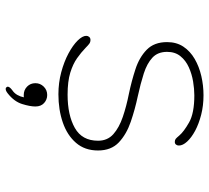

<svg xmlns="http://www.w3.org/2000/svg" viewBox="-50 -478 719 659"><g transform="rotate(90 309.5 -148.5)"><path d="M303.5 10.5Q264 10.5 227.8 0.8Q191.5 -9 163.5 -24Q135.5 -39 119.2 -55.5Q103 -72 103 -85Q103 -91 106.8 -95.2Q110.5 -99.5 117 -99.5Q124.5 -99.5 130 -95.5Q135.5 -91.5 144.5 -82.5Q160 -67.5 179.8 -53.5Q199.5 -39.5 229.5 -30.2Q259.5 -21 305 -21Q375 -21 419 -45.8Q463 -70.5 463 -125.5Q463 -158 440.5 -178Q418 -198 381.2 -210.5Q344.5 -223 301.5 -231.5Q258.5 -240.5 217.8 -253.8Q177 -267 150.8 -292.5Q124.5 -318 124.5 -362.5Q124.5 -395 140.2 -418.5Q156 -442 182.2 -457.2Q208.5 -472.5 241 -480Q273.5 -487.5 307 -487.5Q342.5 -487.5 373.8 -479.5Q405 -471.5 428.8 -458.8Q452.5 -446 466 -431.2Q479.5 -416.5 479.5 -403Q479.5 -397 476.2 -393Q473 -389 467 -389Q460.5 -389 456.5 -392.2Q452.5 -395.5 445.5 -404Q432 -420 400.2 -438Q368.5 -456 307 -456Q285.5 -456 259.8 -451.8Q234 -447.5 210.8 -437Q187.5 -426.5 172.8 -408.2Q158 -390 158 -362.5Q158 -330.5 178 -312Q198 -293.5 232.2 -282.5Q266.5 -271.5 310 -262Q355 -252.5 398 -237.8Q441 -223 468.8 -196.8Q496.5 -170.5 496.5 -125.5Q496.5 -80 470.2 -49.8Q444 -19.5 400.2 -4.5Q356.5 10.5 303.5 10.5ZM306 49Q322 49 333.8 59.8Q345.5 70.5 345.5 89.5Q345.5 108 337 135.2Q328.5 162.5 300.5 184.5Q296 188 292.2 189.8Q288.5 191.5 285 191.5Q281.5 191.5 279.5 188.8Q277.5 186 277.5 184.5Q277.5 181 280.8 177Q284 173 289.5 169Q300 162 306 151.2Q312 140.5 314 129Q313 129.5 310.2 129.5Q307.5 129.5 306 129.5Q289 129.5 277.2 118Q265.5 106.5 265.5 89.5Q265.5 73 277.2 61Q289 49 306 49Z"/></g></svg>

Font: Sono ExtraLight Monospace ExtraLight
Style: Regular
Weight: 250
Version: Version 2.112